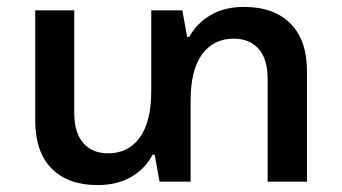

<svg xmlns="http://www.w3.org/2000/svg" viewBox="-20 -526 991 556"><path d="M869 -319V0H755V-297Q755 -355 729 -384.5Q703 -414 657 -414Q598 -414 565 -368.5Q532 -323 532 -235V0H442L428 -78H422Q401 -38 360.5 -14Q320 10 263 10Q177 10 129.5 -38Q82 -86 82 -177V-496H195V-199Q195 -142 221 -112Q247 -82 293 -82Q352 -82 385 -128Q418 -174 418 -262V-496H508L522 -419H528Q549 -458 589.5 -482Q630 -506 686 -506Q773 -506 821 -458Q869 -410 869 -319Z"/></svg>

Font: Noto Sans Armenian Medium
Style: Regular
Weight: 500
Designer: Monotype Design team
Foundry: Monotype Imaging Inc.
Version: Version 1.000